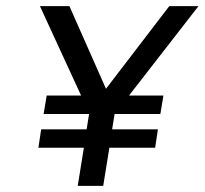

<svg xmlns="http://www.w3.org/2000/svg" viewBox="-20 -600 666 625"><path d="M110 -580 244 -289H132L122 -229H270L262 -179H114L105 -119H253L233 5H316L336 -119H485L494 -179H345L353 -229H502L512 -289H400L626 -580H531L325 -311L206 -580Z"/></svg>

Font: Charger Sport
Style: DfBdObl
Weight: 400
Designer: Jasper
Foundry: Cannot Into Space Fonts
Version: Version 1.1